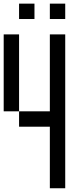

<svg xmlns="http://www.w3.org/2000/svg" viewBox="-20 -1103 457 1040"><path d="M83.3 -1000V-1083.3H166.7V-1000ZM83.3 -916.7V-500H0V-916.7ZM83.3 -416.7V-500H250V-916.7H333.3V-83.3H250V-416.7ZM250 -1000V-1083.3H333.3V-1000Z"/></svg>

Font: Galmuri11 Condensed
Style: Regular
Weight: 400
Width: 3
Designer: Lee Minseo (quiple)
Version: Version 2.399;hotconv 1.1.1;makeotfexe 2.6.0 DEVELOPMENT